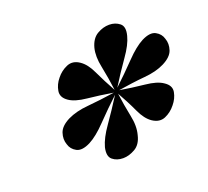

<svg xmlns="http://www.w3.org/2000/svg" viewBox="-82 -829 673 622"><g transform="rotate(-20 254.0 -518.0)"><path d="M298 -518Q333 -574 359 -610.5Q385 -647 392 -675Q400 -705 385 -717Q370 -729 349 -729Q328 -729 307.5 -717Q287 -705 279 -675Q272 -647 280 -609Q288 -571 295 -518ZM297 -519Q271 -566 256 -598.5Q241 -631 220 -645Q198 -660 176.5 -651Q155 -642 140 -623Q125 -605 121.5 -583.5Q118 -562 140 -547Q160 -533 200.5 -529Q241 -525 295 -516ZM296 -518Q235 -509 194.5 -505.5Q154 -502 125 -488Q95 -473 88 -452Q81 -431 88 -412Q93 -394 110.5 -384.5Q128 -375 158 -390Q185 -404 217.5 -438Q250 -472 297 -516ZM295 -517Q260 -462 234.5 -426Q209 -390 201 -361Q194 -331 208.5 -319Q223 -307 245 -307Q265 -307 286 -319Q307 -331 314 -361Q322 -390 314 -427.5Q306 -465 299 -518ZM453 -413Q468 -431 472 -452.5Q476 -474 453 -489Q433 -503 392.5 -507Q352 -511 298 -520L296 -517Q322 -471 337 -438Q352 -405 373 -391Q396 -376 417 -385Q438 -394 453 -413ZM505 -624Q500 -642 482.5 -651.5Q465 -661 435 -646Q408 -632 375.5 -598Q343 -564 296 -520L297 -517Q359 -527 399.5 -530.5Q440 -534 468 -548Q498 -563 505 -584Q512 -605 505 -624Z"/></g></svg>

Font: Playfair Display Black
Style: Italic
Weight: 900
Italic angle: -14°
Designer: Claus Eggers Sørensen
Foundry: Claus Eggers Sørensen
Version: Version 1.203